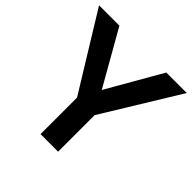

<svg xmlns="http://www.w3.org/2000/svg" viewBox="-183 -865 1024 1024"><g transform="rotate(45 329.0 -353.0)"><path d="M396 0H263.5V-275.5L-1.5 -706.5H152L328 -397.5L505.5 -706.5H660L396 -275.5Z"/></g></svg>

Font: Acari Sans
Style: Bold
Weight: 700
Designer: Alfredo Marco Pradil and Stefan Peev (font) & Cristiano Sobral (main changes)
Foundry: Alfredo Marco Pradil and Stefan Peev (font) & Cristiano Sobral (main changes)
Version: Version 1.063; ttfautohint (v1.8.3)